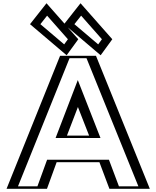

<svg xmlns="http://www.w3.org/2000/svg" viewBox="-20 -1171 970 1191"><path d="M654 -928 481 -1124 399 -1020 598 -851ZM443 -928 270 -1124 188 -1020 387 -851ZM551 -825 885 0H683L621 -165H307L247 0H45L377 -825ZM557 -330H371L463 -570ZM634.8 -927.1 481.6 -1100.6 419.7 -1022.1 595.4 -872.9ZM423.8 -927.1 384.4 -872.9 208.7 -1022.1 270.6 -1100.6ZM540.9 -810 862.7 -15H693.4L631.4 -180H296.5L236.5 -15H67.2L387.1 -810ZM579 -315H349.2L462.8 -611.5ZM634.8 -927.1 595.4 -872.9 419.7 -1022.1 481.6 -1100.6ZM423.8 -927.1 270.6 -1100.6 208.7 -1022.1 384.4 -872.9ZM540.9 -810H387.1L67.2 -15H236.5L296.5 -180H631.4L693.4 -15H862.7ZM579 -315 462.8 -611.5 349.2 -315ZM654 -928 598 -851 399 -1020 481 -1124ZM443 -928 387 -851 188 -1020 270 -1124ZM551 -825H377L45 0H247L307 -165H621L683 0H885ZM557 -330 463 -570 371 -330ZM612.2 -927.6 589.1 -895.7 441.5 -1021 483.2 -1073.8ZM401.2 -927.6 378.1 -895.7 230.5 -1021 272.2 -1073.8ZM516.6 -810 838.5 -15H717.8L655.8 -180H272.1L212.1 -15H91.5L411.4 -810ZM603.3 -315 462.6 -674.3 324.8 -315ZM676.6 -927.5 479.5 -1150.8 377.2 -1021 604.3 -828.2ZM465.6 -927.5 268.5 -1150.8 166.2 -1021 393.3 -828.2ZM575.3 -825H352.7L20.7 0H271.4L331.4 -165H596.6L658.6 0H909.3ZM532.7 -330H395.3L463.3 -507.2Z"/></svg>

Font: Hussar Outliner
Style: Regular
Weight: 700
Foundry: Cannot Into Space Fonts
Version: Version 0.92